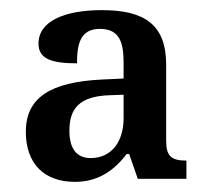

<svg xmlns="http://www.w3.org/2000/svg" viewBox="-20 -739 406 379"><path d="M128 -380C177 -380 208 -406 230 -435H235L252 -386H348V-422C318 -422 308 -431 308 -461V-611C308 -690 266 -719 181 -719C107 -719 56 -697 56 -653C56 -623 81 -614 132 -614C132 -651 138 -682 177 -682C217 -682 224 -654 224 -614V-584L181 -582C79 -577 31 -546 31 -479C31 -415 68 -380 128 -380ZM159 -427C135 -427 117 -441 117 -481C117 -524 136 -549 196 -551L224 -552V-506C224 -459 200 -427 159 -427Z"/></svg>

Font: Noto Serif Ethiopic SemiCondensed Medium
Style: Regular
Weight: 500
Width: 4
Designer: Monotype Design Team
Foundry: Monotype Imaging Inc.
Version: Version 2.102